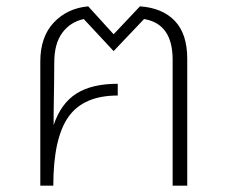

<svg xmlns="http://www.w3.org/2000/svg" viewBox="-20 -585 717 605"><path d="M570 -400V0H524V-397Q524 -510 434 -525L338 -424L244 -525Q202 -516 176.5 -482Q151 -448 151 -388Q151 -343 149 -225V-191Q172 -259 220.5 -290Q269 -321 351 -321V-284Q243 -284 195.5 -216.5Q148 -149 148 0H107V-391Q107 -469 149.5 -514Q192 -559 258 -565L338 -477L421 -565Q492 -560 531 -519Q570 -478 570 -400Z"/></svg>

Font: FiraGO ExtraLight
Style: Regular
Weight: 200
Designer: bBox Type
Foundry: bBox Type GmbH
Version: Version 1.001